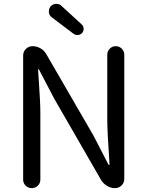

<svg xmlns="http://www.w3.org/2000/svg" viewBox="-20 -972 762 992"><path d="M99.6 -43.9V-684.6Q99.6 -705.1 113.8 -719.2Q127.9 -733.4 148.4 -733.4Q169.9 -733.4 189.5 -722.2Q209 -710.9 219.7 -691.4L462.9 -271.5L540 -122.1Q541 -120.1 543.5 -120.1Q545.9 -120.1 545.9 -122.1Q534.2 -296.9 534.2 -351.6V-689.5Q534.2 -707 546.9 -720.2Q559.6 -733.4 578.1 -733.4Q596.7 -733.4 609.4 -720.2Q622.1 -707 622.1 -689.5V-47.9Q622.1 -27.3 607.9 -13.7Q593.8 0 574.2 0Q552.7 0 533.7 -11.2Q514.6 -22.5 502.9 -41L259.8 -462.9L181.6 -612.3Q180.7 -614.3 178.7 -614.3Q176.8 -614.3 176.8 -612.3Q177.7 -593.8 181.2 -543Q184.6 -492.2 186.5 -455.6Q188.5 -418.9 188.5 -384.8V-43.9Q188.5 -25.4 175.3 -12.7Q162.1 0 144 0Q126 0 112.8 -12.7Q99.6 -25.4 99.6 -43.9ZM404.3 -801.8Q395.5 -792 382.8 -791Q380.9 -791 378.9 -791Q368.2 -791 359.4 -797.9L247.1 -882.8Q232.4 -893.6 232.4 -913.1Q232.4 -926.8 241.2 -938.5Q252 -951.2 269.5 -952.1Q270.5 -952.1 271.5 -952.1Q287.1 -952.1 297.9 -941.4L402.3 -845.7Q412.1 -836.9 412.1 -822.3Q412.1 -810.5 404.3 -801.8Z"/></svg>

Font: Gen Jyuu Gothic Regular
Style: Regular
Weight: 400
Designer: [Source Han Sans]
Ryoko NISHIZUKA  (kana & ideographs); Paul D. Hunt (Latin, Greek & Cyrillic); Wenlong ZHANG  (bopomofo
Version: Version 1.002.20150607